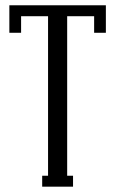

<svg xmlns="http://www.w3.org/2000/svg" viewBox="-20 -700 432 720"><path d="M59.1 -577.1H15.1V-680.2H377V-577.1H333V-639.2H231.9V-41H253.9V0H138.2V-41H160.2V-639.2H59.1Z"/></svg>

Font: Margherita
Style: Regular
Weight: 400
Designer: James Puckett
Foundry: Dunwich Type Founders
Version: Version 1.008;hotconv 1.0.109;makeotfexe 2.5.65596